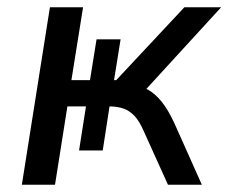

<svg xmlns="http://www.w3.org/2000/svg" viewBox="-20 -507 627 527"><path d="M40 0 117 -487H208L176 -287H227L245 -399H311L293 -287H299L486 -487H587L369 -249L339 -274Q364 -273 385 -261.5Q406 -250 424 -227.5Q442 -205 459 -168L534 0H441L375 -146Q363 -174 349.5 -188.5Q336 -203 319 -209Q302 -215 278 -215H267L282 -224L262 -94H197L216 -215H165L131 0Z"/></svg>

Font: Nunito Sans 12pt Medium
Style: Italic
Weight: 500
Italic angle: -9°
Designer: Vernon Adams
Foundry: Vernon Adams
Version: Version 3.101;gftools[0.9.27]